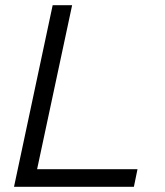

<svg xmlns="http://www.w3.org/2000/svg" viewBox="-20 -720 635 740"><path d="M34 0 183 -700H258L123 -68H510L496 0Z"/></svg>

Font: Red Hat Text
Style: Italic
Weight: 300
Italic angle: -12°
Designer: Pentagram, MCKL
Foundry: Pentagram, MCKL
Version: Version 1.023